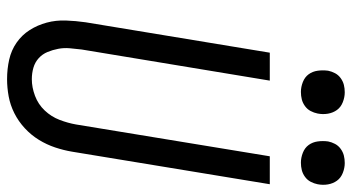

<svg xmlns="http://www.w3.org/2000/svg" viewBox="-246 -741 995 543"><g transform="rotate(90 251.5 -469.5)"><path d="M204 8Q175 8 148.5 2Q122 -4 100.5 -19Q79 -34 65 -56Q51 -78 44 -104Q37 -130 38 -158Q39 -186 43 -214L129 -735H208L120 -203Q118 -186 116.5 -169.5Q115 -153 118 -137Q121 -121 127 -106.5Q133 -92 144.5 -81.5Q156 -71 171.5 -66.5Q187 -62 204 -62Q227 -62 251 -71Q275 -80 292.5 -98.5Q310 -117 319 -140.5Q328 -164 332 -187L422 -735H501L409 -176Q405 -152 397 -128Q389 -104 375.5 -82Q362 -60 342.5 -42Q323 -24 300 -12.5Q277 -1 252.5 3.5Q228 8 204 8ZM440 -823Q426 -823 412 -828.5Q398 -834 390 -845Q382 -856 380 -870.5Q378 -885 380 -900Q382 -910 387 -919.5Q392 -929 401 -935.5Q410 -942 420 -944.5Q430 -947 441 -947Q455 -947 469 -941.5Q483 -936 491 -925Q499 -914 501.5 -899.5Q504 -885 501 -870Q499 -860 494 -850.5Q489 -841 480 -834.5Q471 -828 461 -825.5Q451 -823 440 -823ZM240 -823Q226 -823 212 -828.5Q198 -834 190 -845Q182 -856 180 -870.5Q178 -885 180 -900Q182 -910 187 -919.5Q192 -929 201 -935.5Q210 -942 220 -944.5Q230 -947 241 -947Q255 -947 269 -941.5Q283 -936 291 -925Q299 -914 301.5 -899.5Q304 -885 301 -870Q299 -860 294 -850.5Q289 -841 280 -834.5Q271 -828 261 -825.5Q251 -823 240 -823Z"/></g></svg>

Font: Iosevka Term Curly Oblique
Style: Regular
Weight: 400
Italic angle: -9°
Designer: Belleve Invis
Foundry: Belleve Invis
Version: Version 32.3.0